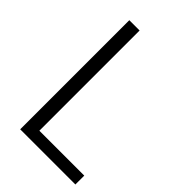

<svg xmlns="http://www.w3.org/2000/svg" viewBox="-210 -786 871 871"><g transform="rotate(45 226.0 -350.0)"><path d="M139 -57H443V0H89V-700H155V-12Z"/></g></svg>

Font: Pathway Extreme 8pt Thin 12pt ExtraLight
Style: Regular
Weight: 250
Version: Version 1.001;gftools[0.9.26]